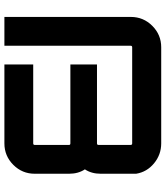

<svg xmlns="http://www.w3.org/2000/svg" viewBox="40 -793 753 873"><g transform="rotate(90 416.5 -356.5)"><path d="M770 -599V-438Q770 -396 750 -366Q770 -336 770 -294V-138Q770 -81 729.5 -40.5Q689 0 632 0H273V-131H632Q639 -131 639 -138V-294Q639 -300 632 -300H273V-421H632Q639 -421 639 -428V-574Q639 -581 632 -581H195Q188 -581 188 -574V0H57V-575Q57 -632 97.5 -672.5Q138 -713 195 -713H632Q683 -713 722.5 -680.5Q762 -648 770 -599Z"/></g></svg>

Font: Orbitron
Style: Bold
Weight: 700
Designer: Matt McInerney
Foundry: Matt McInerney
Version: Version 001.001